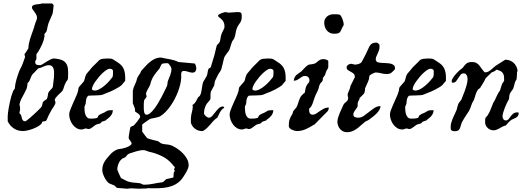

<svg xmlns="http://www.w3.org/2000/svg" viewBox="-20 -762 3118 1130"><path d="M25.4 -79.6Q25.4 -85.9 27.1 -99.4Q28.8 -112.8 31.7 -129.2Q34.7 -145.5 38.6 -163.6Q42.5 -181.6 47.1 -197.3Q51.8 -212.9 56.6 -224.4Q61.5 -235.8 66.9 -239.3Q68.8 -267.1 76.9 -294.7Q85 -322.3 94.7 -347.2Q94.7 -347.7 96.4 -350.8Q98.1 -354 100.3 -358.2Q102.5 -362.3 104.7 -366.7Q106.9 -371.1 107.9 -373.5Q108.9 -375.5 112.1 -383.5Q115.2 -391.6 118.7 -401.4L127.4 -425.8Q127.4 -431.2 125.7 -435.1Q124 -439 124 -442.9Q126 -444.8 128.9 -449.5Q131.8 -454.1 135.7 -459.5Q139.2 -463.9 141.6 -468.8Q144 -473.6 146 -474.6Q146.5 -476.1 147 -480.5Q147.5 -484.9 147.9 -489.5Q148.4 -494.1 148.9 -498Q149.4 -502 149.4 -502.4Q155.8 -533.7 167.5 -563.7Q179.2 -593.8 187.5 -625Q189.9 -633.3 193.8 -640.9Q197.8 -648.4 197.8 -658.2Q197.8 -665.5 194.6 -672.6Q191.4 -679.7 187 -686.3Q182.6 -692.9 177.7 -699Q172.9 -705.1 169.9 -710.4Q168.5 -711.4 168.2 -713.9Q168 -716.3 168 -717.3Q168 -726.6 174.8 -730.5Q181.6 -734.4 190.9 -735.8Q200.2 -737.3 210 -738Q219.7 -738.8 225.6 -741.7H285.6Q286.1 -741.7 290.3 -738Q294.4 -734.4 295.4 -732.4V-726.6Q293 -711.9 292 -697Q291 -682.1 285.6 -672.4Q279.8 -657.7 272.5 -642.3Q265.1 -627 261.7 -611.8Q261.2 -610.4 260 -605Q258.8 -599.6 257.8 -593.8Q256.3 -588.4 255.4 -583Q254.4 -577.6 253.4 -577.1Q252.9 -576.2 251.2 -574Q249.5 -571.8 247.6 -569.1Q245.6 -566.4 243.7 -564.2Q241.7 -562 240.7 -561.5Q240.7 -561 241.5 -556.6Q242.2 -552.2 242.2 -548.8Q242.2 -547.9 241.9 -546.4Q241.7 -544.9 240.7 -544.9Q239.7 -534.7 236.1 -523.2Q232.4 -511.7 227.3 -500.2Q222.2 -488.8 216.6 -478.3Q210.9 -467.8 206.1 -459.5L194.3 -442.9V-414.1Q194.3 -413.6 193.4 -411.9Q192.4 -410.2 190.9 -408.2Q189.5 -406.2 188.5 -404.3Q187.5 -402.3 187.5 -401.9V-394.5Q187.5 -388.7 190.4 -385.3Q193.4 -381.8 197.8 -380.4Q202.1 -378.9 207.5 -378.7Q212.9 -378.4 217.3 -378.4Q221.2 -378.4 231 -384.5Q240.7 -390.6 252.4 -398.2Q264.2 -405.8 276.6 -411.9Q289.1 -418 298.3 -418Q318.4 -416 333.7 -412.1Q349.1 -408.2 359.6 -399.4Q370.1 -390.6 375.5 -376Q380.9 -361.3 380.9 -338.9V-325.2Q380.9 -315.4 380.6 -307.1Q380.4 -298.8 378.4 -293Q377.9 -292.5 376 -289.8Q374 -287.1 371.8 -283.9Q369.6 -280.8 367.9 -277.6Q366.2 -274.4 365.7 -272.9Q359.9 -263.2 356.4 -249.8Q353 -236.3 346.2 -225.6Q342.8 -221.7 335.7 -215.3Q328.6 -209 321.3 -201.7Q314 -194.3 308.3 -187Q302.7 -179.7 302.2 -173.8Q302.2 -172.9 303.2 -170.4Q304.2 -168 304.2 -167.5L306.6 -160.6Q306.6 -154.8 304.2 -148.9Q301.8 -143.1 298.1 -137.2Q294.4 -131.3 290.3 -125.7Q286.1 -120.1 283.2 -114.7Q274.9 -100.1 267.3 -85Q259.8 -69.8 253.4 -54.2Q252 -51.3 248.5 -50Q245.1 -48.8 241.2 -48.1Q237.3 -47.4 233.9 -46.9Q230.5 -46.4 229 -45.4Q228 -45.4 227.1 -40.5Q226.1 -38.6 225.6 -36.1Q218.3 -26.4 203.9 -18.1Q189.5 -9.8 173.1 -3.7Q156.7 2.4 140.9 5.9Q125 9.3 114.7 9.3Q85 9.3 61.3 -6.3Q37.6 -22 25.4 -48.3ZM94.7 -96.2Q94.7 -95.2 97.7 -91.6Q100.6 -87.9 103 -86.9Q103 -85.9 103.8 -83.5Q104.5 -81.1 105.5 -80.1Q106.9 -75.2 107.9 -69.6Q108.9 -64 111.1 -59.3Q113.3 -54.7 117.2 -51.5Q121.1 -48.3 128.4 -48.3Q130.9 -48.3 139.2 -54.4Q147.5 -60.5 158 -69.6Q168.5 -78.6 180.2 -89.6Q191.9 -100.6 201.9 -110.1Q211.9 -119.6 218.5 -126.7Q225.1 -133.8 225.6 -135.3Q226.1 -135.7 227.1 -139.4Q228 -143.1 229 -147.2Q230 -151.4 230.7 -155Q231.4 -158.7 232.4 -159.7Q234.4 -165.5 242.2 -169.9Q250 -174.3 253.4 -177.2Q257.3 -182.6 259 -188.5Q260.7 -194.3 261.5 -200.2Q262.2 -206.1 263.2 -211.2Q264.2 -216.3 267.1 -220.7Q267.1 -221.2 269.8 -224.4Q272.5 -227.5 275.9 -231.2Q279.3 -234.9 282 -237.8Q284.7 -240.7 285.6 -241.7Q286.1 -242.7 288.3 -245.6Q290.5 -248.5 290.5 -249Q292.5 -267.1 295.4 -287.6Q298.3 -308.1 298.3 -327.1Q298.3 -335.9 297.6 -345Q296.9 -354 293.7 -361.6Q290.5 -369.1 284.2 -373.8Q277.8 -378.4 267.1 -378.4Q258.8 -378.4 251.7 -376.2Q244.6 -374 237.3 -370.8Q230 -367.7 222.4 -364.5Q214.8 -361.3 206.1 -359.9Q204.1 -358.9 200.2 -354.5Q196.3 -350.1 191.9 -345.7Q186 -339.8 181.4 -334.7Q176.8 -329.6 174.8 -328.6Q169.4 -323.2 166.5 -317.1Q163.6 -311 160.9 -304.7Q158.2 -298.3 155.8 -292Q153.3 -285.6 149.4 -280.3L142.1 -272.9Q142.1 -272 141.8 -269Q141.6 -266.1 141.1 -262.7Q140.6 -259.3 140.1 -256.1Q139.6 -252.9 139.2 -252Q139.2 -251 138.7 -248.3Q138.2 -245.6 137.2 -242.7Q136.2 -239.7 135.3 -237.1Q134.3 -234.4 133.3 -233.9Q123.5 -211.9 111.1 -190.4Q98.6 -168.9 94.7 -147Q94.7 -146.5 95.2 -144Q95.7 -141.6 96.4 -138.2Q97.2 -134.8 97.7 -131.8Q98.1 -128.9 98.1 -127.4V-118.2Q98.1 -111.8 96.4 -107.7Q94.7 -103.5 94.7 -97.2Z M388.2 -98.1Q388.7 -101.6 391.4 -109.4Q394 -117.2 397.7 -126Q401.4 -134.8 404.8 -142.8Q408.2 -150.9 410.2 -155.3Q417 -171.9 425.3 -189.2Q433.6 -206.5 438 -222.2Q439.5 -225.1 439.9 -229Q440.4 -232.9 440.9 -236.8Q441.4 -240.7 442.4 -244.6Q443.4 -248.5 445.8 -251L471.2 -280.3Q474.1 -283.7 475.8 -288.6Q477.5 -293.5 478.8 -298.6Q480 -303.7 481.2 -308.8Q482.4 -314 484.4 -317.4Q484.4 -318.8 486.6 -322.8Q488.8 -326.7 489.7 -327.6Q492.2 -330.6 496.3 -335.7Q500.5 -340.8 504.9 -345.7Q509.3 -350.6 512.5 -354.5Q515.6 -358.4 515.6 -358.9Q517.6 -361.8 524.4 -368.7Q531.2 -375.5 539.1 -383.1Q546.9 -390.6 554 -397.7Q561 -404.8 564 -408.2Q572.8 -414.6 584.7 -416Q596.7 -417.5 607.9 -417.5H623Q630.9 -417.5 636 -416.3Q641.1 -415 645.5 -412.6Q649.9 -410.2 655.3 -406.2Q660.6 -402.3 669.4 -397Q695.8 -381.3 706.3 -359.9Q716.8 -338.4 716.8 -307.6V-286.1Q715.8 -285.2 713.1 -282Q710.4 -278.8 707.3 -275.1Q704.1 -271.5 701.4 -268.3Q698.7 -265.1 698.2 -263.7Q692.4 -257.3 680.7 -250Q668.9 -242.7 655.5 -235.6Q642.1 -228.5 628.9 -222.9Q615.7 -217.3 606.9 -214.4Q585.4 -203.6 569.8 -201.9Q554.2 -200.2 537.6 -200.2Q528.8 -200.2 520 -200Q511.2 -199.7 499.5 -198.7Q493.7 -193.4 491 -188Q488.3 -182.6 487.1 -177.2Q485.8 -171.9 485.6 -165.8Q485.4 -159.7 484.4 -152.8Q484.4 -152.3 483.4 -149.7Q482.4 -147 481.2 -143.8Q480 -140.6 478.8 -137.7Q477.5 -134.8 477.1 -134.3V-129.4Q477.1 -120.6 478 -109.4Q479 -98.1 482.4 -88.1Q485.8 -78.1 492.7 -71Q499.5 -64 511.7 -64Q514.6 -64 520.3 -64Q525.9 -64 532.2 -64.5Q538.6 -64.9 544.7 -66.2Q550.8 -67.4 553.7 -69.3Q554.2 -69.8 555.2 -72Q556.2 -74.2 557.1 -76.7Q558.1 -79.1 559.3 -81.3Q560.5 -83.5 561.5 -83.5Q570.3 -90.3 583.7 -95.5Q597.2 -100.6 606.9 -107.9Q612.8 -111.3 618.4 -112.3Q624 -113.3 629.9 -113.3H644Q644 -103.5 640.6 -95.5Q637.2 -87.4 631.8 -80.6Q626.5 -73.7 619.6 -68.1Q612.8 -62.5 606 -57.6L602.1 -53.2L579.1 -45.4Q578.6 -45.4 577.4 -43.7Q576.2 -42 574.7 -40.3Q573.2 -38.6 571.8 -37.1Q570.3 -35.6 568.8 -35.6Q568.4 -35.2 565.9 -34.4Q563.5 -33.7 561 -33Q558.6 -32.2 556.4 -31.7Q554.2 -31.2 553.7 -31.2Q546.4 -29.8 539.8 -24.9Q533.2 -20 526.9 -15.1Q520.5 -10.3 513.9 -6.3Q507.3 -2.4 499.5 -2.4Q496.6 -2.4 492.9 -4.2Q489.3 -5.9 486.8 -5.9Q479.5 -5.9 473.4 -2.9Q467.3 0 459 0Q443.4 0 430.2 -8.1Q417 -16.1 407.5 -29.1Q397.9 -42 392.6 -57.6Q387.2 -73.2 387.2 -87.9ZM521 -237.3Q521 -235.4 522.9 -233.9Q524.9 -232.4 527.3 -231.2Q529.8 -230 532.2 -229.5Q534.7 -229 536.1 -229Q550.3 -229 566.2 -237.8Q582 -246.6 596.7 -259.3Q611.3 -272 623.5 -285.6Q635.7 -299.3 642.6 -309.1Q644.5 -316.9 644.8 -322.8Q645 -328.6 645 -335.4V-347.2Q641.6 -353 637 -355.2Q632.3 -357.4 625.5 -357.4Q618.2 -357.4 607.7 -350.8Q597.2 -344.2 585.4 -333.5Q573.7 -322.8 562.3 -309.3Q550.8 -295.9 541.5 -282.7Q532.2 -269.5 526.6 -257.3Q521 -245.1 521 -237.3Z M582 239.3Q582 225.1 585 213.6Q587.9 202.1 593.8 191.9Q599.6 181.6 607.7 171.6Q615.7 161.6 626 150.4Q645.5 127 673.3 116.7Q674.3 116.2 679.7 115.5Q685.1 114.7 691.2 113.8Q697.3 112.8 702.4 111.8Q707.5 110.8 708.5 109.9Q712.9 109.4 720.5 106.7Q728 104 735.6 100.3Q743.2 96.7 748.8 92Q754.4 87.4 754.4 83Q754.4 77.1 751.2 73Q748 68.8 745.1 64Q741.7 61 739.5 56.9Q737.3 52.7 737.3 48.3Q737.3 44.4 738.5 35.6Q739.7 26.9 741.5 16.8Q743.2 6.8 744.9 -1.7Q746.6 -10.3 747.6 -13.7Q748.5 -14.6 750.5 -16.1Q752.4 -17.1 755.6 -18.6Q758.8 -20 765.1 -22Q767.1 -23.4 773.7 -30.5Q780.3 -37.6 787.1 -46.4Q793.9 -55.2 799.3 -63.2Q804.7 -71.3 804.7 -74.2Q804.7 -80.1 802.2 -84Q799.8 -87.9 795.9 -91.3Q792 -94.7 787.4 -97.4Q782.7 -100.1 778.8 -103Q775.4 -105 774.9 -107.7Q774.4 -110.4 774.4 -114.7Q774.4 -116.7 774.4 -119.6Q774.4 -122.6 773.4 -125Q772.5 -126.5 771 -130.9Q769.5 -135.3 767.6 -139.9Q765.6 -144.5 764.2 -148.4Q762.7 -152.3 761.7 -153.8V-229Q763.7 -232.9 764.4 -236.6Q765.1 -240.2 765.1 -243.2Q766.6 -247.1 769 -252.7Q771.5 -258.3 773.9 -263.9Q776.4 -269.5 778.3 -274.2Q780.3 -278.8 781.2 -280.3Q781.7 -281.2 782.7 -285.2Q783.7 -289.1 784.9 -293.5Q786.1 -297.9 787.4 -301.5Q788.6 -305.2 789.6 -306.6Q790 -307.1 792 -310.8Q793.9 -314.5 796.6 -318.4Q799.3 -322.3 801.5 -325.9Q803.7 -329.6 804.7 -330.1L811 -344.7Q823.2 -357.4 835.4 -371.3Q847.7 -385.3 861.6 -396.7Q875.5 -408.2 891.6 -415.8Q907.7 -423.3 928.2 -423.3Q941.4 -419.9 954.3 -417.7Q967.3 -415.5 980 -413.1Q992.7 -410.6 1005.4 -407Q1018.1 -403.3 1030.3 -397L1122.6 -388.7Q1126 -388.7 1128.4 -385Q1130.9 -381.3 1132.3 -376.5Q1133.8 -371.6 1134.5 -366.5Q1135.3 -361.3 1135.3 -358.4Q1135.3 -348.6 1129.6 -341.6Q1124 -334.5 1113.3 -334.5Q1100.6 -334.5 1087.4 -339.6Q1074.2 -344.7 1060.1 -344.7Q1053.2 -344.7 1049.8 -339.1Q1046.4 -333.5 1046.4 -327.6V-302.2Q1045.4 -284.2 1040.3 -263.4Q1035.2 -242.7 1026.9 -220.9Q1018.6 -199.2 1007.6 -178.2Q996.6 -157.2 983.4 -138.4Q970.2 -119.6 955.6 -104.5Q940.9 -89.4 925.8 -79.6Q919.4 -75.2 911.4 -73Q903.3 -70.8 894.5 -68.8Q885.7 -66.9 877.2 -65.4Q868.7 -64 861.3 -61Q859.9 -60.1 852.8 -55.2Q845.7 -50.3 837.6 -44.7Q829.6 -39.1 823.2 -34.2Q816.9 -29.3 816.9 -28.8V12.7Q816.9 13.7 818.8 15.6Q820.8 17.6 821.8 18.6Q822.8 21 826.2 25.6Q829.6 30.3 833.5 35.2Q837.4 40 840.8 44.2Q844.2 48.3 845.2 49.8Q846.2 50.8 848.9 52Q851.6 53.2 852.1 53.2Q854 54.2 860.8 56.2Q867.7 58.1 875.7 60.3Q883.8 62.5 891.4 64.5Q898.9 66.4 902.8 66.9Q907.7 67.4 911.1 69.6Q914.6 71.8 917.7 74.2Q920.9 76.7 924.1 79.1Q927.2 81.5 931.6 83Q946.3 87.4 961.7 88.1Q977.1 88.9 992.2 95.2Q1007.3 102.1 1024.7 113.8Q1042 125.5 1056.6 140.6Q1071.3 155.8 1080.8 173.6Q1090.3 191.4 1090.3 210.4Q1090.3 217.3 1087.9 225.1Q1085.4 232.9 1081.5 240.7Q1077.6 248.5 1073.2 256.1Q1068.8 263.7 1064.9 269.5Q1050.8 294.4 1032.2 309.6Q1013.7 324.7 991.2 332.8Q968.8 340.8 943.6 343.5Q918.5 346.2 892.1 346.2H858.9Q857.9 345.7 857.4 345.2Q856.9 344.7 855.5 344.7L842.3 347.2L794.9 348.6L751 346.2L729 348.6Q725.6 348.6 717.5 347.9Q709.5 347.2 700.4 346.4Q691.4 345.7 683.1 345Q674.8 344.2 670.4 343.8Q666 343.8 661.9 338.1Q657.7 332.5 654.3 330.1L623 317.4Q615.7 313 608.4 303.5Q601.1 293.9 595.2 282.7Q589.4 271.5 585.7 260Q582 248.5 582 239.3ZM670.4 235.8Q670.4 237.3 673.6 245.1Q676.8 252.9 680.9 262Q685.1 271 688.5 278.6Q691.9 286.1 692.4 286.1L711.9 295.9Q726.1 304.2 737.1 307.4Q748 310.5 758.8 312Q769.5 313.5 781 314Q792.5 314.5 807.6 317.4Q808.1 317.4 814 320.8Q819.8 324.2 826.7 325.2Q854.5 325.2 881.1 319.6Q907.7 314 934.1 311Q937.5 310.5 941.2 307.9Q944.8 305.2 948 302Q951.2 298.8 953.9 296.1Q956.5 293.5 958 292.5L998.5 283.2L1001 279.8Q1001 278.3 1001.2 274.4Q1001.5 270.5 1001.7 265.6Q1002 260.7 1002.4 256.6Q1002.9 252.4 1003.4 251L1009.3 244.1Q1007.8 242.2 1006.8 240.2Q1004.4 236.8 1004.4 235.8L1009.3 222.2Q1009.3 221.2 1006.8 219.2Q1004.4 217.3 1003.4 216.3L992.2 202.6Q966.8 172.9 930.7 155.8Q894.5 138.7 856.4 130.9Q846.7 127.9 839.6 124.8Q832.5 121.6 823.2 121.6Q813 121.6 802 123.8Q791 126 780 129.2Q769 132.3 758.8 136Q748.5 139.6 739.7 142.1Q738.8 143.1 737.1 144.5Q735.4 146 732.9 146Q729.5 148.9 727.8 151.4Q726.1 153.8 724.4 156Q722.7 158.2 720 160.9Q717.3 163.6 711.9 166.5Q710.9 166.5 707.3 167.5Q703.6 168.5 702.6 169.9Q687 179.7 678.7 198.7Q670.4 217.8 670.4 235.8ZM826.2 -126Q826.2 -119.6 826.7 -112.8Q827.1 -106 828.9 -100.1Q830.6 -94.2 833.7 -90.6Q836.9 -86.9 842.8 -86.9Q853 -86.9 864.3 -96.4Q875.5 -106 887.2 -120.8Q898.9 -135.7 909.9 -154.3Q920.9 -172.9 930.7 -190.9Q940.4 -209 947.8 -224.6Q955.1 -240.2 959.5 -249Q965.3 -258.3 965.6 -269.5Q965.8 -280.8 969.7 -289.1Q976.6 -304.7 982.9 -322.8Q989.3 -340.8 989.3 -357.4Q989.3 -359.9 986.8 -365.2Q984.4 -370.6 980.7 -376Q977.1 -381.3 973.4 -385.5Q969.7 -389.6 967.8 -389.6Q965.3 -390.1 962.9 -390.1Q960.4 -390.1 958 -390.1Q952.1 -390.1 946.3 -389.2Q940.4 -388.2 934.1 -386.7Q927.7 -380.4 925.5 -373.5Q923.3 -366.7 918.9 -358.9Q909.2 -347.2 900.6 -336.9Q892.1 -326.7 885.3 -315.9Q878.4 -305.2 873 -292.7Q867.7 -280.3 863.8 -263.7L862.8 -261.7Q862.3 -260.7 862.1 -259.8Q861.8 -258.8 861.3 -257.8Q858.9 -252.4 855.2 -246.3Q851.6 -240.2 848.1 -233.6Q844.7 -227.1 842 -220.5Q839.4 -213.9 839.4 -208L842.8 -196.8Q842.8 -192.9 841.1 -189.7Q839.4 -186.5 837.2 -183.8Q835 -181.2 832.5 -178.5Q830.1 -175.8 828.6 -172.4Q826.7 -163.6 826.4 -155.3Q826.2 -147 826.2 -136.7Z M1103.5 -65.9Q1103.5 -74.7 1105.2 -83.5Q1106.9 -92.3 1109.1 -100.8Q1111.3 -109.4 1113 -117.9Q1114.7 -126.5 1114.7 -134.3L1112.8 -143.6Q1112.8 -144.5 1114.5 -145.8Q1116.2 -147 1117.2 -147Q1127.9 -154.8 1133.5 -165.8Q1139.2 -176.8 1146 -189.5L1147 -190.4Q1148.4 -191.9 1149.4 -191.9Q1149.9 -192.4 1153.3 -195.6Q1156.7 -198.7 1156.7 -199.2Q1161.6 -207.5 1163.8 -217.8Q1166 -228 1167.7 -239Q1169.4 -250 1171.1 -260.7Q1172.9 -271.5 1176.3 -280.3Q1181.6 -290 1187 -298.1Q1192.4 -306.2 1196.8 -314.9Q1200.7 -324.7 1202.1 -336.9Q1203.6 -349.1 1207.5 -357.4Q1207.5 -358.4 1212.6 -360.8Q1217.8 -363.3 1218.8 -364.3Q1219.2 -364.7 1221.4 -369.6Q1223.6 -374.5 1223.6 -377Q1242.7 -434.1 1255.9 -495.1L1272 -512.7Q1273.9 -517.1 1275.4 -523.2Q1276.9 -529.3 1277.8 -535.6Q1278.8 -542 1279.8 -548.1Q1280.8 -554.2 1282.7 -558.6Q1284.2 -564 1287.1 -569.8Q1290 -575.7 1293.2 -581.8Q1296.4 -587.9 1298.8 -593.8Q1301.3 -599.6 1301.3 -605.5Q1301.3 -622.1 1295.4 -632.8Q1289.6 -643.6 1282.2 -650.1Q1274.9 -656.7 1269 -660.9Q1263.2 -665 1263.2 -668.9Q1263.2 -673.3 1269.3 -677.2Q1275.4 -681.2 1283 -684.1Q1290.5 -687 1297.4 -689Q1304.2 -690.9 1305.7 -690.9L1325.7 -687.5L1375.5 -690.9Q1383.3 -690.9 1388.4 -690.4Q1393.6 -689.9 1396.7 -687.7Q1399.9 -685.5 1401.4 -680.7Q1402.8 -675.8 1402.8 -666.5Q1402.8 -652.3 1400.4 -644Q1397.9 -635.7 1393.8 -629.2Q1389.6 -622.6 1384.5 -615.5Q1379.4 -608.4 1374 -596.2Q1368.7 -582 1366.5 -566.2Q1364.3 -550.3 1357.9 -534.7Q1355.5 -530.3 1350.3 -523.9Q1345.2 -517.6 1345.2 -515.1Q1344.7 -514.2 1342.8 -508.5Q1340.8 -502.9 1338.6 -496.1Q1336.4 -489.3 1334.7 -483.2Q1333 -477.1 1332.5 -475.6Q1330.1 -467.8 1325 -460.7Q1319.8 -453.6 1314.5 -446.8Q1309.1 -439.9 1304.4 -432.6Q1299.8 -425.3 1297.9 -417.5Q1293.9 -401.9 1290.5 -386Q1287.1 -370.1 1282.7 -355Q1280.8 -349.6 1277.8 -344.7Q1274.9 -339.8 1271 -334.5Q1267.6 -330.1 1264.9 -325.4Q1262.2 -320.8 1259.8 -314.9Q1257.3 -309.6 1251.7 -298.8Q1246.1 -288.1 1244.1 -280.3L1240.7 -259.3L1221.2 -223.1Q1221.2 -222.2 1220.7 -220Q1220.2 -217.8 1220 -215.3Q1219.7 -212.9 1219.2 -210.7Q1218.8 -208.5 1218.8 -208V-182.6Q1218.3 -178.2 1215.3 -173.8Q1212.4 -169.4 1208.7 -165Q1205.1 -160.6 1201.7 -157Q1198.2 -153.3 1196.8 -151.4Q1189 -139.2 1184.8 -124.5Q1180.7 -109.9 1180.7 -96.2Q1180.7 -91.3 1183.8 -86.7Q1187 -82 1191.4 -78.1Q1195.8 -74.2 1200.7 -71.8Q1205.6 -69.3 1208.5 -69.3Q1219.7 -69.3 1229 -79.6Q1238.3 -89.8 1247.6 -102.3Q1256.8 -114.7 1267.6 -125Q1278.3 -135.3 1293 -135.3L1298.8 -131.8V-127.4Q1289.6 -121.6 1284.2 -115.2Q1278.8 -108.9 1274.9 -101.8Q1271 -94.7 1267.6 -86.9Q1264.2 -79.1 1259.8 -70.8Q1259.8 -69.8 1258.1 -68.6Q1256.3 -67.4 1255.9 -67.4Q1243.7 -59.1 1234.9 -49.1Q1226.1 -39.1 1217.3 -28.8Q1208.5 -18.6 1198.5 -8.8Q1188.5 1 1173.8 9.3H1168Q1145.5 9.3 1127.4 -4.6Q1109.4 -18.6 1103.5 -39.6Z M1332.5 -98.1Q1333 -101.6 1335.7 -109.4Q1338.4 -117.2 1342 -126Q1345.7 -134.8 1349.1 -142.8Q1352.5 -150.9 1354.5 -155.3Q1361.3 -171.9 1369.6 -189.2Q1377.9 -206.5 1382.3 -222.2Q1383.8 -225.1 1384.3 -229Q1384.8 -232.9 1385.3 -236.8Q1385.7 -240.7 1386.7 -244.6Q1387.7 -248.5 1390.1 -251L1415.5 -280.3Q1418.5 -283.7 1420.2 -288.6Q1421.9 -293.5 1423.1 -298.6Q1424.3 -303.7 1425.5 -308.8Q1426.8 -314 1428.7 -317.4Q1428.7 -318.8 1430.9 -322.8Q1433.1 -326.7 1434.1 -327.6Q1436.5 -330.6 1440.7 -335.7Q1444.8 -340.8 1449.2 -345.7Q1453.6 -350.6 1456.8 -354.5Q1460 -358.4 1460 -358.9Q1461.9 -361.8 1468.8 -368.7Q1475.6 -375.5 1483.4 -383.1Q1491.2 -390.6 1498.3 -397.7Q1505.4 -404.8 1508.3 -408.2Q1517.1 -414.6 1529.1 -416Q1541 -417.5 1552.2 -417.5H1567.4Q1575.2 -417.5 1580.3 -416.3Q1585.4 -415 1589.8 -412.6Q1594.2 -410.2 1599.6 -406.2Q1605 -402.3 1613.8 -397Q1640.1 -381.3 1650.6 -359.9Q1661.1 -338.4 1661.1 -307.6V-286.1Q1660.2 -285.2 1657.5 -282Q1654.8 -278.8 1651.6 -275.1Q1648.4 -271.5 1645.8 -268.3Q1643.1 -265.1 1642.6 -263.7Q1636.7 -257.3 1625 -250Q1613.3 -242.7 1599.9 -235.6Q1586.4 -228.5 1573.2 -222.9Q1560.1 -217.3 1551.3 -214.4Q1529.8 -203.6 1514.2 -201.9Q1498.5 -200.2 1481.9 -200.2Q1473.1 -200.2 1464.4 -200Q1455.6 -199.7 1443.8 -198.7Q1438 -193.4 1435.3 -188Q1432.6 -182.6 1431.4 -177.2Q1430.2 -171.9 1429.9 -165.8Q1429.7 -159.7 1428.7 -152.8Q1428.7 -152.3 1427.7 -149.7Q1426.8 -147 1425.5 -143.8Q1424.3 -140.6 1423.1 -137.7Q1421.9 -134.8 1421.4 -134.3V-129.4Q1421.4 -120.6 1422.4 -109.4Q1423.3 -98.1 1426.8 -88.1Q1430.2 -78.1 1437 -71Q1443.8 -64 1456.1 -64Q1459 -64 1464.6 -64Q1470.2 -64 1476.6 -64.5Q1482.9 -64.9 1489 -66.2Q1495.1 -67.4 1498 -69.3Q1498.5 -69.8 1499.5 -72Q1500.5 -74.2 1501.5 -76.7Q1502.4 -79.1 1503.7 -81.3Q1504.9 -83.5 1505.9 -83.5Q1514.6 -90.3 1528.1 -95.5Q1541.5 -100.6 1551.3 -107.9Q1557.1 -111.3 1562.7 -112.3Q1568.4 -113.3 1574.2 -113.3H1588.4Q1588.4 -103.5 1585 -95.5Q1581.5 -87.4 1576.2 -80.6Q1570.8 -73.7 1564 -68.1Q1557.1 -62.5 1550.3 -57.6L1546.4 -53.2L1523.4 -45.4Q1522.9 -45.4 1521.7 -43.7Q1520.5 -42 1519 -40.3Q1517.6 -38.6 1516.1 -37.1Q1514.6 -35.6 1513.2 -35.6Q1512.7 -35.2 1510.3 -34.4Q1507.8 -33.7 1505.4 -33Q1502.9 -32.2 1500.7 -31.7Q1498.5 -31.2 1498 -31.2Q1490.7 -29.8 1484.1 -24.9Q1477.5 -20 1471.2 -15.1Q1464.8 -10.3 1458.3 -6.3Q1451.7 -2.4 1443.8 -2.4Q1440.9 -2.4 1437.3 -4.2Q1433.6 -5.9 1431.2 -5.9Q1423.8 -5.9 1417.7 -2.9Q1411.6 0 1403.3 0Q1387.7 0 1374.5 -8.1Q1361.3 -16.1 1351.8 -29.1Q1342.3 -42 1336.9 -57.6Q1331.5 -73.2 1331.5 -87.9ZM1465.3 -237.3Q1465.3 -235.4 1467.3 -233.9Q1469.2 -232.4 1471.7 -231.2Q1474.1 -230 1476.6 -229.5Q1479 -229 1480.5 -229Q1494.6 -229 1510.5 -237.8Q1526.4 -246.6 1541 -259.3Q1555.7 -272 1567.9 -285.6Q1580.1 -299.3 1586.9 -309.1Q1588.9 -316.9 1589.1 -322.8Q1589.4 -328.6 1589.4 -335.4V-347.2Q1585.9 -353 1581.3 -355.2Q1576.7 -357.4 1569.8 -357.4Q1562.5 -357.4 1552 -350.8Q1541.5 -344.2 1529.8 -333.5Q1518.1 -322.8 1506.6 -309.3Q1495.1 -295.9 1485.8 -282.7Q1476.6 -269.5 1470.9 -257.3Q1465.3 -245.1 1465.3 -237.3Z M1679.7 -19.5Q1679.7 -31.7 1680.7 -41Q1681.6 -50.3 1684.3 -58.6Q1687 -66.9 1691.2 -75Q1695.3 -83 1701.7 -92.8Q1702.6 -94.2 1703.4 -98.6Q1704.1 -103 1704.1 -104Q1709.5 -113.8 1717.5 -121.6Q1725.6 -129.4 1729.5 -140.1Q1730 -141.6 1731.9 -147.5Q1733.9 -153.3 1736.1 -159.4Q1738.3 -165.5 1740 -170.9Q1741.7 -176.3 1742.2 -177.2Q1744.6 -184.6 1747.8 -189.9Q1751 -195.3 1754.9 -199.7Q1758.8 -204.1 1763.7 -208.3Q1768.6 -212.4 1774.4 -217.8Q1775.4 -225.6 1777.6 -238.3Q1779.8 -251 1785.2 -259.3Q1789.1 -267.1 1795.2 -273.2Q1801.3 -279.3 1801.3 -288.1Q1801.3 -300.8 1794.2 -307.9Q1787.1 -314.9 1774.4 -314.9Q1764.6 -314.9 1757.8 -310.5Q1751 -306.2 1744.1 -301Q1737.3 -295.9 1729 -291.5Q1720.7 -287.1 1708.5 -287.1Q1710.4 -299.3 1714.4 -307.1Q1718.3 -314.9 1724.1 -320.3Q1730 -325.7 1737.3 -330.3Q1744.6 -335 1752.9 -341.3Q1754.4 -342.8 1758.8 -347.4Q1763.2 -352.1 1768.6 -357.7Q1773.9 -363.3 1778.6 -367.9Q1783.2 -372.6 1785.2 -373.5Q1791 -378.9 1795.7 -380.6Q1800.3 -382.3 1804.9 -382.8Q1809.6 -383.3 1814.9 -383.8Q1820.3 -384.3 1827.6 -386.7Q1835.4 -388.2 1840.6 -392.6Q1845.7 -397 1851.1 -401.6Q1856.4 -406.2 1864 -410.2Q1871.6 -414.1 1884.8 -414.1Q1886.7 -414.1 1891.4 -413.3Q1896 -412.6 1900.6 -410.9Q1905.3 -409.2 1908.7 -407Q1912.1 -404.8 1912.1 -401.9V-366.7Q1912.1 -364.3 1910.2 -360.4Q1908.2 -356.4 1905.8 -352.5Q1903.3 -348.6 1901.1 -344.7Q1898.9 -340.8 1898.4 -337.9Q1897.5 -333.5 1895.3 -326.9Q1893.1 -320.3 1891.6 -319.3Q1891.6 -318.4 1889.9 -315.9Q1888.2 -313.5 1886 -310.8Q1883.8 -308.1 1882.1 -305.7Q1880.4 -303.2 1879.9 -302.2V-293Q1878.9 -288.1 1877.7 -285.4Q1876.5 -282.7 1874.3 -280.5Q1872.1 -278.3 1869.4 -275.9Q1866.7 -273.4 1863.8 -268.6Q1863.8 -267.6 1862.1 -264.2Q1860.4 -260.7 1859.4 -259.3Q1856.9 -248 1854.7 -240.7Q1852.5 -233.4 1849.6 -227.3Q1846.7 -221.2 1843.3 -214.6Q1839.8 -208 1835.9 -199.2Q1831.5 -189.5 1828.4 -178.7Q1825.2 -168 1821.5 -157.5Q1817.9 -147 1812.7 -137.7Q1807.6 -128.4 1799.3 -122.6Q1799.3 -116.7 1799.6 -110.4Q1799.8 -104 1802 -98.9Q1804.2 -93.8 1808.3 -90.3Q1812.5 -86.9 1820.8 -86.9Q1830.6 -86.9 1840.8 -93.5Q1851.1 -100.1 1862.3 -108.2Q1873.5 -116.2 1886.7 -122.8Q1899.9 -129.4 1915.5 -129.4Q1915.5 -125 1913.6 -118.4Q1911.6 -111.8 1908.7 -107.9L1831.5 -29.8Q1830.6 -29.3 1829.8 -28.8Q1829.1 -28.3 1828.1 -27.8Q1826.7 -27.3 1825.7 -26.9Q1801.3 -11.2 1777.6 -1Q1753.9 9.3 1726.1 9.3Q1721.7 9.3 1713.9 7.3Q1706.1 5.4 1698.5 1.7Q1690.9 -2 1685.3 -7.3Q1679.7 -12.7 1679.7 -19.5ZM1888.2 -629.4Q1888.2 -640.1 1892.6 -649.2Q1897 -658.2 1904.5 -664.8Q1912.1 -671.4 1922.1 -674.8Q1932.1 -678.2 1943.4 -678.2Q1950.2 -678.2 1960.2 -678Q1970.2 -677.7 1978.5 -675.8Q1983.4 -673.8 1987.8 -666.5Q1992.2 -659.2 1995.6 -650.1Q1999 -641.1 2001 -632.3Q2002.9 -623.5 2002.9 -619.1Q2002.9 -612.8 2000 -609.4Q1997.1 -606 1993.7 -598.1Q1988.8 -587.4 1985.6 -580.6Q1982.4 -573.7 1977.5 -570.1Q1972.7 -566.4 1965.3 -564.9Q1958 -563.5 1944.8 -563.5Q1931.2 -563.5 1920.7 -569.1Q1910.2 -574.7 1902.8 -583.7Q1895.5 -592.8 1891.8 -604.7Q1888.2 -616.7 1888.2 -629.4Z M1965.8 -45.4Q1965.8 -56.2 1969.7 -69.3Q1973.6 -82.5 1979 -95.7Q1984.4 -108.9 1990.5 -121.3Q1996.6 -133.8 2000.5 -143.6Q2003.9 -150.9 2008.3 -154.8Q2012.7 -158.7 2017.1 -162.1Q2021.5 -165.5 2024.9 -170.4Q2028.3 -175.3 2029.3 -185.1L2025.9 -202.6Q2025.9 -208.5 2028.3 -214.8Q2030.8 -221.2 2033.7 -227.8Q2036.6 -234.4 2039.1 -241Q2041.5 -247.6 2042 -254.9L2068.4 -307.6Q2068.4 -322.3 2060.8 -328.9Q2053.2 -335.4 2044.2 -339.8Q2035.2 -344.2 2027.6 -349.6Q2020 -355 2020 -366.7Q2020 -371.6 2022.9 -375.2Q2025.9 -378.9 2030 -381.3Q2034.2 -383.8 2038.8 -385.3Q2043.5 -386.7 2047.4 -386.7L2068.4 -381.8Q2073.2 -381.8 2079.3 -382.8Q2085.4 -383.8 2091.3 -385.7Q2097.2 -387.7 2101.8 -390.6Q2106.4 -393.6 2108.9 -397.9Q2110.8 -401.4 2115 -409.2Q2119.1 -417 2123.8 -425.8Q2128.4 -434.6 2132.3 -442.4Q2136.2 -450.2 2137.7 -453.6Q2144 -465.8 2148.2 -476.3Q2152.3 -486.8 2157.7 -494.6Q2163.1 -502.4 2171.6 -506.8Q2180.2 -511.2 2194.8 -511.2Q2201.7 -511.2 2206.3 -506.3Q2210.9 -501.5 2213.4 -498.5V-483.9Q2213.4 -473.6 2210 -464.4Q2206.5 -455.1 2202.4 -446.3Q2198.2 -437.5 2194.8 -429.2Q2191.4 -420.9 2191.4 -412.1Q2191.4 -404.8 2195.6 -400.6Q2199.7 -396.5 2206.8 -394.5Q2213.9 -392.6 2223.4 -392.1Q2232.9 -391.6 2243.2 -391.1Q2254.4 -390.6 2265.4 -389.6Q2276.4 -388.7 2285.2 -385.5Q2293.9 -382.3 2299.3 -376.7Q2304.7 -371.1 2304.7 -360.8V-355Q2292.5 -340.8 2282.5 -333.5Q2272.5 -326.2 2255.9 -326.2Q2239.3 -326.2 2223.1 -330.8Q2207 -335.4 2189.9 -335.4Q2188.5 -335.4 2182.9 -333.3Q2177.2 -331.1 2171.1 -327.9Q2165 -324.7 2159.9 -321Q2154.8 -317.4 2153.8 -314.9Q2153.8 -314.9 2153.6 -312.5Q2153.3 -310.1 2152.8 -306.9Q2152.3 -303.7 2152.1 -301Q2151.9 -298.3 2151.9 -297.4Q2150.9 -293.9 2148.9 -289.6Q2147 -285.2 2147 -283.7L2128.4 -241.7Q2128.4 -240.7 2128.4 -237.1Q2128.4 -233.4 2127.7 -228.5Q2127 -223.6 2125.5 -218.5Q2124 -213.4 2121.6 -210.4Q2120.1 -209 2116.7 -205.3Q2113.3 -201.7 2109.4 -197.8Q2105.5 -193.8 2101.8 -190.2Q2098.1 -186.5 2096.2 -185.1Q2096.2 -179.7 2094.5 -176Q2092.8 -172.4 2090.8 -169.2Q2088.9 -166 2087.2 -162.4Q2085.4 -158.7 2085 -153.8V-137.7Q2083.5 -131.8 2079.3 -126Q2075.2 -120.1 2070.8 -114.3Q2066.4 -108.4 2063 -102.1Q2059.6 -95.7 2059.6 -88.9Q2059.6 -76.7 2068.6 -73Q2077.6 -69.3 2087.9 -69.3Q2105.5 -69.3 2121.1 -80.1Q2136.7 -90.8 2152.3 -103.5Q2168 -116.2 2184.3 -127Q2200.7 -137.7 2219.2 -137.7Q2219.2 -126.5 2212.9 -115.7Q2206.5 -105 2197 -95Q2187.5 -85 2175.8 -75.9Q2164.1 -66.9 2153.8 -59.1Q2152.8 -58.6 2152.1 -57.9Q2151.4 -57.1 2148.7 -55.7Q2146 -54.2 2141.4 -51.8Q2136.7 -49.3 2128.4 -45.4Q2116.2 -35.6 2104.7 -24.9Q2093.3 -14.2 2080.6 -4.9Q2067.9 4.4 2053.7 10.3Q2039.6 16.1 2022 16.1Q2009.3 16.1 1999 11Q1988.8 5.9 1981.4 -2.7Q1974.1 -11.2 1970 -22.5Q1965.8 -33.7 1965.8 -45.4Z M2275.9 -98.1Q2276.4 -101.6 2279.1 -109.4Q2281.7 -117.2 2285.4 -126Q2289.1 -134.8 2292.5 -142.8Q2295.9 -150.9 2297.9 -155.3Q2304.7 -171.9 2313 -189.2Q2321.3 -206.5 2325.7 -222.2Q2327.1 -225.1 2327.6 -229Q2328.1 -232.9 2328.6 -236.8Q2329.1 -240.7 2330.1 -244.6Q2331.1 -248.5 2333.5 -251L2358.9 -280.3Q2361.8 -283.7 2363.5 -288.6Q2365.2 -293.5 2366.5 -298.6Q2367.7 -303.7 2368.9 -308.8Q2370.1 -314 2372.1 -317.4Q2372.1 -318.8 2374.3 -322.8Q2376.5 -326.7 2377.4 -327.6Q2379.9 -330.6 2384 -335.7Q2388.2 -340.8 2392.6 -345.7Q2397 -350.6 2400.1 -354.5Q2403.3 -358.4 2403.3 -358.9Q2405.3 -361.8 2412.1 -368.7Q2418.9 -375.5 2426.8 -383.1Q2434.6 -390.6 2441.7 -397.7Q2448.7 -404.8 2451.7 -408.2Q2460.4 -414.6 2472.4 -416Q2484.4 -417.5 2495.6 -417.5H2510.7Q2518.6 -417.5 2523.7 -416.3Q2528.8 -415 2533.2 -412.6Q2537.6 -410.2 2543 -406.2Q2548.3 -402.3 2557.1 -397Q2583.5 -381.3 2594 -359.9Q2604.5 -338.4 2604.5 -307.6V-286.1Q2603.5 -285.2 2600.8 -282Q2598.1 -278.8 2595 -275.1Q2591.8 -271.5 2589.1 -268.3Q2586.4 -265.1 2585.9 -263.7Q2580.1 -257.3 2568.4 -250Q2556.6 -242.7 2543.2 -235.6Q2529.8 -228.5 2516.6 -222.9Q2503.4 -217.3 2494.6 -214.4Q2473.1 -203.6 2457.5 -201.9Q2441.9 -200.2 2425.3 -200.2Q2416.5 -200.2 2407.7 -200Q2398.9 -199.7 2387.2 -198.7Q2381.3 -193.4 2378.7 -188Q2376 -182.6 2374.8 -177.2Q2373.5 -171.9 2373.3 -165.8Q2373 -159.7 2372.1 -152.8Q2372.1 -152.3 2371.1 -149.7Q2370.1 -147 2368.9 -143.8Q2367.7 -140.6 2366.5 -137.7Q2365.2 -134.8 2364.7 -134.3V-129.4Q2364.7 -120.6 2365.7 -109.4Q2366.7 -98.1 2370.1 -88.1Q2373.5 -78.1 2380.4 -71Q2387.2 -64 2399.4 -64Q2402.3 -64 2408 -64Q2413.6 -64 2419.9 -64.5Q2426.3 -64.9 2432.4 -66.2Q2438.5 -67.4 2441.4 -69.3Q2441.9 -69.8 2442.9 -72Q2443.8 -74.2 2444.8 -76.7Q2445.8 -79.1 2447 -81.3Q2448.2 -83.5 2449.2 -83.5Q2458 -90.3 2471.4 -95.5Q2484.9 -100.6 2494.6 -107.9Q2500.5 -111.3 2506.1 -112.3Q2511.7 -113.3 2517.6 -113.3H2531.7Q2531.7 -103.5 2528.3 -95.5Q2524.9 -87.4 2519.5 -80.6Q2514.2 -73.7 2507.3 -68.1Q2500.5 -62.5 2493.7 -57.6L2489.7 -53.2L2466.8 -45.4Q2466.3 -45.4 2465.1 -43.7Q2463.9 -42 2462.4 -40.3Q2460.9 -38.6 2459.5 -37.1Q2458 -35.6 2456.5 -35.6Q2456.1 -35.2 2453.6 -34.4Q2451.2 -33.7 2448.7 -33Q2446.3 -32.2 2444.1 -31.7Q2441.9 -31.2 2441.4 -31.2Q2434.1 -29.8 2427.5 -24.9Q2420.9 -20 2414.6 -15.1Q2408.2 -10.3 2401.6 -6.3Q2395 -2.4 2387.2 -2.4Q2384.3 -2.4 2380.6 -4.2Q2377 -5.9 2374.5 -5.9Q2367.2 -5.9 2361.1 -2.9Q2355 0 2346.7 0Q2331.1 0 2317.9 -8.1Q2304.7 -16.1 2295.2 -29.1Q2285.6 -42 2280.3 -57.6Q2274.9 -73.2 2274.9 -87.9ZM2408.7 -237.3Q2408.7 -235.4 2410.6 -233.9Q2412.6 -232.4 2415 -231.2Q2417.5 -230 2419.9 -229.5Q2422.4 -229 2423.8 -229Q2438 -229 2453.9 -237.8Q2469.7 -246.6 2484.4 -259.3Q2499 -272 2511.2 -285.6Q2523.4 -299.3 2530.3 -309.1Q2532.2 -316.9 2532.5 -322.8Q2532.7 -328.6 2532.7 -335.4V-347.2Q2529.3 -353 2524.7 -355.2Q2520 -357.4 2513.2 -357.4Q2505.9 -357.4 2495.4 -350.8Q2484.9 -344.2 2473.1 -333.5Q2461.4 -322.8 2450 -309.3Q2438.5 -295.9 2429.2 -282.7Q2419.9 -269.5 2414.3 -257.3Q2408.7 -245.1 2408.7 -237.3Z M2632.3 -11.7Q2632.3 -26.4 2635.7 -39.3Q2639.2 -52.2 2644.3 -64.5Q2649.4 -76.7 2655.5 -88.9Q2661.6 -101.1 2667 -114.3Q2667.5 -115.2 2668.5 -118.9Q2669.4 -122.6 2670.4 -126.7Q2671.4 -130.9 2672.4 -134.5Q2673.3 -138.2 2673.8 -139.2Q2675.8 -147 2677.7 -151.1Q2679.7 -155.3 2682.1 -158.4Q2684.6 -161.6 2687.5 -165Q2690.4 -168.5 2694.8 -174.8Q2695.8 -174.8 2696.5 -177.2Q2697.3 -179.7 2697.3 -180.7Q2697.8 -182.1 2700 -187.5Q2702.1 -192.9 2704.6 -199.2Q2707 -205.6 2709 -210.9Q2710.9 -216.3 2711.9 -217.3Q2714.8 -225.6 2718.5 -236.1Q2722.2 -246.6 2725.1 -257.1Q2728 -267.6 2730 -277.8Q2731.9 -288.1 2731.9 -296.4L2729.5 -314.5Q2725.6 -321.3 2721.9 -325.7Q2718.3 -330.1 2708.5 -330.1Q2697.3 -330.1 2690.4 -321.5Q2683.6 -313 2677.5 -302.7Q2671.4 -292.5 2664.3 -283.9Q2657.2 -275.4 2645 -275.4Q2640.6 -275.4 2639.4 -277.6Q2638.2 -279.8 2638.2 -283.7Q2638.2 -292 2645.8 -303.7Q2653.3 -315.4 2663.8 -327.1Q2674.3 -338.9 2685.3 -348.6Q2696.3 -358.4 2702.6 -362.3Q2709 -371.1 2714.6 -377.7Q2720.2 -384.3 2726.1 -388.7Q2731.9 -393.1 2739.5 -395Q2747.1 -397 2757.3 -397Q2773.9 -397 2783.4 -391.6Q2793 -386.2 2800.3 -377.7Q2807.6 -369.1 2814.5 -358.4Q2821.3 -347.7 2832 -336.9Q2832.5 -336.4 2833 -336.4H2834.5H2836.9Q2845.7 -336.4 2853.8 -340.6Q2861.8 -344.7 2869.1 -350.8Q2876.5 -356.9 2883.3 -363.3Q2890.1 -369.6 2896 -374L2953.6 -410.6Q2968.3 -410.6 2980.7 -405.8Q2993.2 -400.9 3002.4 -392.6Q3011.7 -384.3 3017.6 -373Q3023.4 -361.8 3025.9 -348.6V-348.1Q3025.9 -346.2 3024.9 -342Q3023.9 -337.9 3022.9 -336.9Q3022.9 -334.5 3022.7 -328.4Q3022.5 -322.3 3022 -315.7Q3021.5 -309.1 3021 -303.2Q3020.5 -297.4 3020 -294.9Q3015.6 -288.6 3013.2 -283.2Q3010.7 -277.8 3009.3 -272.2Q3007.8 -266.6 3006.1 -259.5Q3004.4 -252.4 3001.5 -243.2Q2999.5 -238.3 2996.3 -233.9Q2993.2 -229.5 2990 -225.3Q2986.8 -221.2 2983.9 -216.6Q2981 -211.9 2979.5 -207Q2979 -205.6 2978.3 -201.7Q2977.5 -197.8 2977.1 -193.4Q2976.6 -189 2976.3 -185.3Q2976.1 -181.6 2976.1 -180.7Q2975.6 -179.7 2975.1 -178.2Q2974.1 -175.3 2973.6 -174.8Q2968.8 -167.5 2962.6 -154.5Q2956.5 -141.6 2950.9 -127.2Q2945.3 -112.8 2941.4 -99.1Q2937.5 -85.4 2937.5 -76.7Q2937.5 -68.4 2942.4 -60.8Q2947.3 -53.2 2957 -53.2Q2966.8 -53.2 2972.9 -60.5Q2979 -67.9 2985.4 -76.9Q2991.7 -85.9 3000.7 -93.3Q3009.8 -100.6 3025.4 -100.6Q3027.8 -100.6 3030.3 -100.1Q3032.7 -99.6 3032.7 -96.2Q3032.7 -85.4 3027.6 -79.1Q3022.5 -72.8 3015.1 -68.6Q3007.8 -64.5 2999.5 -61.3Q2991.2 -58.1 2985.4 -53.2Q2983.4 -51.8 2979.2 -47.9Q2975.1 -43.9 2970.7 -39.1Q2966.3 -34.2 2962.4 -29.8Q2958.5 -25.4 2957 -23.4Q2955.6 -22.9 2951.7 -22Q2947.8 -21 2946.8 -21Q2939 -18.1 2931.6 -13.7Q2924.3 -9.3 2916.7 -5.1Q2909.2 -1 2901.4 2Q2893.6 4.9 2884.3 4.9Q2874.5 4.9 2865.5 1Q2856.4 -2.9 2849.6 -9.5Q2842.8 -16.1 2838.9 -24.7Q2835 -33.2 2835 -43Q2835 -49.8 2835.4 -57.1Q2835.9 -64.5 2838.4 -70.3Q2838.9 -70.3 2840.8 -72.5Q2842.8 -74.7 2845 -77.1Q2847.2 -79.6 2848.9 -81.8Q2850.6 -84 2850.6 -84.5Q2858.9 -97.2 2865.5 -112.8Q2872.1 -128.4 2877.4 -142.6Q2878.9 -148.4 2881.6 -153.8Q2884.3 -159.2 2887.5 -164.3Q2890.6 -169.4 2893.6 -174.8Q2896.5 -180.2 2898.4 -186Q2899.9 -189 2902.1 -193.6Q2904.3 -198.2 2906.7 -202.9Q2909.2 -207.5 2910.9 -210.9Q2912.6 -214.4 2913.1 -214.4Q2913.1 -215.3 2914.6 -217.5Q2916 -219.7 2918 -223.1Q2922.4 -227.5 2922.4 -229Q2927.7 -243.7 2931.6 -258.1Q2935.5 -272.5 2946.8 -284.7V-301.8Q2946.8 -321.3 2938.7 -332.5Q2930.7 -343.8 2913.1 -348.6Q2912.1 -349.6 2907.5 -350.6Q2902.8 -351.6 2901.9 -351.6Q2901.4 -351.6 2899.7 -350.1Q2897.9 -348.6 2896.2 -347.2Q2894.5 -345.7 2892.8 -344.2Q2891.1 -342.8 2890.1 -342.8Q2887.7 -340.8 2881.8 -338.9Q2876 -336.9 2875 -336.9Q2872.6 -334.5 2867.2 -329.6Q2861.8 -324.7 2856.2 -319.1Q2850.6 -313.5 2845.5 -308.6Q2840.3 -303.7 2838.4 -301.8L2832 -289.1Q2830.6 -285.2 2826.7 -278.6Q2822.8 -272 2818.6 -265.4Q2814.5 -258.8 2811 -253.4Q2807.6 -248 2807.1 -246.6Q2807.1 -246.1 2805.2 -244.4Q2803.2 -242.7 2800.8 -240.7Q2798.3 -238.8 2796.1 -237.1Q2793.9 -235.4 2793 -234.9Q2787.1 -225.6 2784.2 -218.8Q2781.2 -211.9 2779.3 -205.6Q2777.3 -199.2 2775.1 -191.9Q2772.9 -184.6 2769.5 -174.8Q2769.5 -173.8 2767.8 -170.9Q2766.1 -168 2765.1 -167.5Q2756.8 -152.8 2752.7 -138.9Q2748.5 -125 2740.7 -109.9Q2729.5 -92.8 2718.3 -75.7Q2707 -58.6 2697.3 -39.6Q2693.4 -29.3 2691.2 -20.3Q2689 -11.2 2685.5 -4.4Q2682.1 2.4 2675.5 6.3Q2668.9 10.3 2656.7 10.3Q2645 10.3 2638.7 6.3Q2632.3 2.4 2632.3 -11.7Z"/></svg>

Font: IM FELL English
Style: Italic
Weight: 400
Italic angle: -18°
Designer: Igino Marini
Foundry: Igino Marini
Version: 3.00